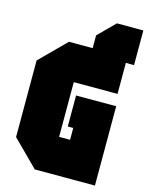

<svg xmlns="http://www.w3.org/2000/svg" viewBox="-127 -938 784 1017"><g transform="rotate(15 265.0 -430.0)"><path d="M165 0 25 -140V-560L165 -700H295V-770L385 -860H530V-670H485V-500H245V-200H305V-265H275V-435H495V0Z"/></g></svg>

Font: Tektur Condensed Black
Style: Regular
Weight: 900
Width: 3
Designer: Adam Jagosz
Foundry: Adam Jagosz
Version: Version 1.005;gftools[0.9.30]